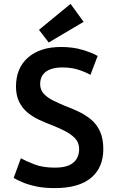

<svg xmlns="http://www.w3.org/2000/svg" viewBox="-20 -950 600 985"><path d="M261 15Q205 15 164 6Q123 -3 95 -15Q67 -27 50 -37L87 -138Q114 -123 157 -106.5Q200 -90 261 -90Q308 -90 335 -102.5Q362 -115 374 -136.5Q386 -158 386 -185Q386 -219 364.5 -241Q343 -263 311 -279Q279 -295 246 -308Q214 -320 181.5 -335Q149 -350 122 -372Q95 -394 78.5 -427Q62 -460 62 -506Q62 -601 124 -655Q186 -709 293 -709Q354 -709 402.5 -694.5Q451 -680 481 -663L444 -566Q417 -581 381.5 -592.5Q346 -604 300 -604Q264 -604 238.5 -594.5Q213 -585 199.5 -566Q186 -547 186 -519Q186 -489 204.5 -469Q223 -449 252.5 -434.5Q282 -420 313 -407Q348 -394 383 -377.5Q418 -361 447 -337Q476 -313 493 -276Q510 -239 510 -185Q510 -90 447 -37.5Q384 15 261 15ZM230 -732 180 -797 342 -930 409 -838Z"/></svg>

Font: Ubuntu Sans Mono SemiBold
Style: Regular
Weight: 600
Monospace: yes
Designer: Dalton Maag Ltd
Foundry: Dalton Maag Ltd
Version: Version 1.006